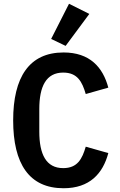

<svg xmlns="http://www.w3.org/2000/svg" viewBox="-20 -989 640 1021"><path d="M318 12C457 12 527 -66 556 -175L436 -209C417 -144 392 -95 316 -95C225 -95 189 -169 189 -289V-409C189 -529 225 -603 316 -603C392 -603 417 -554 436 -489L556 -523C527 -632 457 -710 318 -710C135 -710 50 -578 50 -349C50 -118 135 12 318 12ZM455 -915 347 -969 252 -782 329 -745Z"/></svg>

Font: IBM Mono SemiBold
Style: Regular
Weight: 600
Monospace: yes
Designer: Mike Abbink, Paul van der Laan, Pieter van Rosmalen
Foundry: Bold Monday
Version: Version 2.3